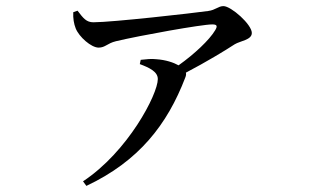

<svg xmlns="http://www.w3.org/2000/svg" viewBox="-20 -550 1040 629"><path d="M252 44 263 59C435 -22 528 -142 587 -296C590 -303 590 -308 589 -312C654 -346 717 -384 749 -405C767 -416 805 -419 805 -442C805 -470 737 -530 712 -530C695 -530 686 -517 662 -514C613 -507 347 -477 286 -477C263 -477 253 -490 234 -515L220 -510C219 -490 222 -472 228 -457C239 -429 279 -394 303 -394C325 -394 331 -408 360 -415C440 -434 641 -470 675 -470C690 -470 694 -466 685 -451C666 -419 617 -373 565 -336C549 -345 523 -354 492 -356C476 -358 460 -356 441 -354L438 -340C470 -328 497 -315 497 -291C497 -241 399 -53 252 44Z"/></svg>

Font: Source Han Serif CN Medium
Style: Regular
Weight: 500
Designer: Ryoko NISHIZUKA 西塚涼子 (kana & ideographs); Frank Grießhammer (Latin, Greek & Cyrillic); Wenlong ZHANG 张文龙 (bopomofo); San
Foundry: Adobe
Version: Version 2.002;hotconv 1.1.0;makeotfexe 2.6.0